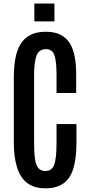

<svg xmlns="http://www.w3.org/2000/svg" viewBox="-20 -1047 498 1078"><path d="M234.4 10.3Q171.9 10.3 132.8 -19.5Q93.8 -49.3 75.7 -106.9Q57.6 -164.6 57.6 -246.6V-611.3Q57.6 -669.4 65.9 -716.6Q74.2 -763.7 94.5 -797.9Q114.7 -832 149.7 -850.3Q184.6 -868.7 237.8 -868.7Q287.1 -868.7 320.1 -851.8Q353 -835 372.3 -803.2Q391.6 -771.5 399.7 -727.5Q407.7 -683.6 407.7 -629.9V-524.9H297.4V-626.5Q297.4 -699.7 286.1 -735.4Q274.9 -771 237.8 -771Q198.2 -771 184.8 -733.9Q171.4 -696.8 171.4 -627V-242.7Q171.4 -187.5 176.8 -153.1Q182.1 -118.7 195.8 -102.8Q209.5 -86.9 234.9 -86.9Q272.5 -86.9 284.9 -123.8Q297.4 -160.6 297.4 -243.7V-350.6H409.2V-245.1Q409.2 -160.6 392.6 -103.8Q376 -46.9 337.6 -18.3Q299.3 10.3 234.4 10.3ZM172.9 -926.8V-1027.3H285.6V-926.8Z"/></svg>

Font: Antonio SemiBold
Style: Regular
Weight: 600
Designer: Vernon Adams
Foundry: Vernon Adams
Version: Version 1.002